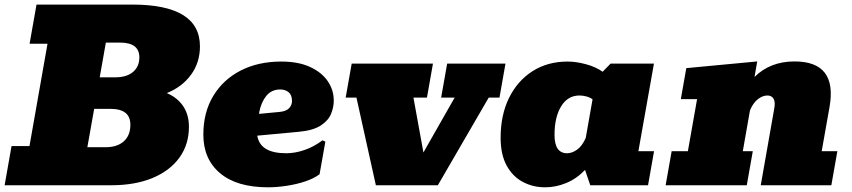

<svg xmlns="http://www.w3.org/2000/svg" viewBox="-35 -797 3666 826"><path d="M-15.1 0 14.6 -168.5H91.8L169.4 -608.9H92.3L122.1 -777.3H533.7Q825.2 -777.3 825.2 -597.7Q825.2 -528.3 786.9 -475.6Q748.5 -422.9 682.6 -396.5Q728.5 -377 753.2 -340.1Q777.8 -303.2 777.8 -251.5Q777.8 -175.8 737.1 -119.1Q696.3 -62.5 621.1 -31.2Q545.9 0 443.4 0ZM481 -613.8H420.4L394 -464.4H461.4Q509.8 -464.4 537.1 -487.3Q564.5 -510.3 564.5 -550.3Q564.5 -613.8 481 -613.8ZM340.8 -163.6H418.5Q469.2 -163.6 497.6 -189Q525.9 -214.4 525.9 -260.3Q525.9 -328.6 440.9 -328.6H370.1Z M1118.2 8.8Q983.9 8.8 911.9 -51.8Q839.8 -112.3 839.8 -217.8Q839.8 -313.5 882.3 -384Q924.8 -454.6 1000.2 -493.4Q1075.7 -532.2 1175.3 -532.2Q1248.5 -532.2 1298.8 -509Q1349.1 -485.8 1375 -447.8Q1400.9 -409.7 1400.9 -364.3Q1400.9 -335.9 1389.2 -307.1Q1377.4 -278.3 1345 -257.1Q1312.5 -235.8 1250.5 -230L1071.8 -213.4Q1084 -137.7 1196.3 -137.7Q1234.9 -137.7 1275.6 -151.9Q1316.4 -166 1352.5 -193.4L1364.7 -187.5L1339.8 -47.4Q1315.9 -29.3 1278.1 -16.6Q1240.2 -3.9 1198 2.4Q1155.8 8.8 1118.2 8.8ZM1080.6 -315.9 1079.6 -307.1 1167 -315.4Q1195.8 -317.9 1208.5 -331.3Q1221.2 -344.7 1221.2 -362.3Q1221.2 -388.2 1206.8 -400.1Q1192.4 -412.1 1170.9 -412.1Q1133.3 -412.1 1111.1 -385Q1088.9 -357.9 1080.6 -315.9Z M1582 0 1498.5 -377H1452.1L1478 -523.4H1827.6L1801.8 -377H1743.7L1786.6 -141.1L1920.9 -377H1862.8L1888.7 -523.4H2139.6L2113.8 -377H2067.4L1848.6 0Z M2310.1 8.8Q2257.8 8.8 2214.1 -14.4Q2170.4 -37.6 2144.5 -85Q2118.7 -132.3 2118.7 -204.6Q2118.7 -302.2 2155 -376Q2191.4 -449.7 2256.3 -491Q2321.3 -532.2 2406.7 -532.2Q2442.9 -532.2 2485.6 -520.8Q2528.3 -509.3 2557.6 -488.3L2591.8 -523.4H2778.3L2711.4 -146.5H2778.8L2752.9 0H2504.4L2481.9 -65.9Q2445.3 -27.8 2400.6 -9.5Q2356 8.8 2310.1 8.8ZM2404.8 -137.7Q2425.8 -137.7 2447.8 -153.3Q2469.7 -168.9 2484.9 -203.6L2514.2 -369.6Q2503.4 -377.9 2487.8 -382.1Q2472.2 -386.2 2458 -386.2Q2407.7 -386.2 2379.2 -339.8Q2350.6 -293.5 2350.6 -216.3Q2350.6 -137.7 2404.8 -137.7Z M2828.6 0 2854.5 -146.5H2924.3L2963.9 -370.6H2894L2917.5 -503.9L3222.7 -532.7L3210.9 -465.8Q3278.3 -532.7 3383.3 -532.7Q3568.4 -532.7 3533.7 -336.4L3500 -146.5H3567.4L3541.5 0H3237.8L3295.9 -330.1Q3301.3 -358.9 3292.7 -372.6Q3284.2 -386.2 3266.6 -386.2Q3245.6 -386.2 3225.1 -370.1Q3204.6 -354 3191.4 -321.8L3160.6 -146.5H3203.6L3177.7 0Z"/></svg>

Font: Bevan
Style: Italic
Weight: 400
Italic angle: -10°
Designer: Vernon Adams
Foundry: Vernon Adams
Version: Version 2.100; ttfautohint (v1.8.3)